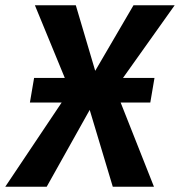

<svg xmlns="http://www.w3.org/2000/svg" viewBox="-60 -712 686 732"><path d="M513 -321H400L527 0H370L282 -293L118 0H-40L175 -321H54L70 -415H187L73 -692H229L303 -442L449 -692H606L409 -415H529Z"/></svg>

Font: Fira Sans SemiBold
Style: Italic
Weight: 600
Italic angle: -8°
Designer: bBox Type GmbH & Carrois Corporate GbR & Edenspiekermann AG
Foundry: bBox Type GmbH & Carrois Corporate GbR & Edenspiekermann AG
Version: Version 4.301